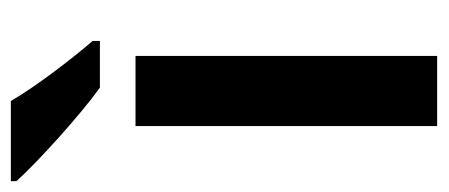

<svg xmlns="http://www.w3.org/2000/svg" viewBox="-268 -556 806 345"><g transform="rotate(-90 134.5 -383.0)"><path d="M126 -766H-18V-756C15 -719 101 -641 150 -606H234V-619C202 -656 152 -721 126 -766ZM207 0V-542H81V0Z"/></g></svg>

Font: Noto Sans Arabic UI SmBd
Style: Regular
Weight: 600
Designer: Monotype Design Team, Nadine Chahine and Nizar Qandah
Foundry: Monotype Imaging Inc.
Version: Version 2.010